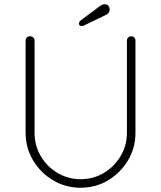

<svg xmlns="http://www.w3.org/2000/svg" viewBox="-20 -870 755 900"><path d="M595 -700Q604 -700 609.5 -694Q615 -688 615 -680V-248Q615 -177 580 -118.5Q545 -60 487 -25Q429 10 358 10Q287 10 228.5 -25Q170 -60 135 -118.5Q100 -177 100 -248V-680Q100 -688 105.5 -694Q111 -700 121 -700Q130 -700 136 -694Q142 -688 142 -680V-248Q142 -188 171 -138.5Q200 -89 249.5 -59.5Q299 -30 358 -30Q418 -30 467 -59.5Q516 -89 545.5 -138.5Q575 -188 575 -248V-680Q575 -688 580.5 -694Q586 -700 595 -700ZM362 -748Q355 -748 352.5 -752Q350 -756 350 -760Q350 -765 352.5 -768.5Q355 -772 359 -775L449 -842Q453 -845 458.5 -847.5Q464 -850 471 -850Q483 -850 488.5 -842.5Q494 -835 494 -826Q494 -817 490.5 -811.5Q487 -806 480 -802L383 -755Q379 -753 373.5 -750.5Q368 -748 362 -748Z"/></svg>

Font: Quicksand Light Light
Style: Regular
Weight: 300
Version: Version 3.006